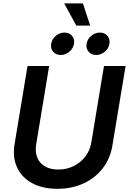

<svg xmlns="http://www.w3.org/2000/svg" viewBox="-20 -1124 775 1154"><path d="M325.2 10.7Q234.4 10.7 172.1 -23.7Q109.9 -58.1 82.3 -118.7Q54.7 -179.2 67.4 -256.8L145.5 -727.5H275.4L197.8 -258.8Q189.9 -212.4 203.6 -178Q217.3 -143.6 249.8 -124.3Q282.2 -105 330.1 -105Q381.8 -105 424.1 -126.5Q466.3 -147.9 493.9 -184.6Q521.5 -221.2 528.8 -267.6L605 -727.5H734.9L655.3 -248Q642.6 -170.4 597.2 -112.1Q551.8 -53.7 481.9 -21.5Q412.1 10.7 325.2 10.7ZM557.6 -793.5Q529.3 -793.5 512.5 -813.2Q495.6 -833 500.5 -860.8Q504.9 -889.2 528.3 -908.7Q551.8 -928.2 580.1 -928.2Q608.9 -928.2 625.7 -908.7Q642.6 -889.2 637.7 -860.8Q633.3 -833 609.9 -813.2Q586.4 -793.5 557.6 -793.5ZM344.7 -793.5Q316.4 -793.5 299.6 -813.2Q282.7 -833 287.6 -860.8Q292 -889.2 315.4 -908.7Q338.9 -928.2 367.2 -928.2Q396 -928.2 412.8 -908.7Q429.7 -889.2 424.8 -860.8Q420.4 -833 397 -813.2Q373.5 -793.5 344.7 -793.5ZM438.5 -970.2 365.7 -1103.5H478.5L522 -970.2Z"/></svg>

Font: Inter 18pt SemiBold
Style: Italic
Weight: 600
Italic angle: -9.3988°
Designer: Rasmus Andersson
Foundry: rsms
Version: Version 4.001;git-66647c0bb